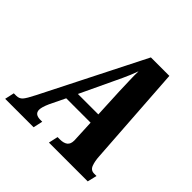

<svg xmlns="http://www.w3.org/2000/svg" viewBox="-218 -875 1036 1036"><g transform="rotate(45 299.5 -357.0)"><path d="M-36 0 -24 -54H-5Q17 -54 30.5 -69Q44 -84 68 -132L362 -714H503L542 -141Q544 -104 553.5 -79Q563 -54 589 -54H607L594 0H298L310 -54H329Q356 -54 371.5 -65.5Q387 -77 387 -105Q387 -111 386.5 -116.5Q386 -122 386 -127L381 -235H195L152 -146Q135 -108 135 -88Q135 -54 179 -54H193L181 0ZM307 -474 223 -296H379L371 -465Q370 -510 368.5 -544Q367 -578 368 -614Q359 -590 351 -570Q343 -550 332.5 -528Q322 -506 307 -474Z"/></g></svg>

Font: Noto Serif ExtraCondensed ExtraBold
Style: Italic
Weight: 800
Width: 2
Italic angle: -12°
Designer: Monotype Design Team
Foundry: Monotype Imaging Inc.
Version: Version 2.013